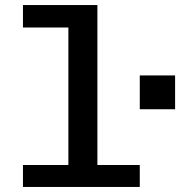

<svg xmlns="http://www.w3.org/2000/svg" viewBox="-20 -741 714 761"><path d="M251 0V-632H71V-721H366V0ZM71 0V-87H534V0ZM534 -308V-442H674V-308Z"/></svg>

Font: Chivo Mono Medium Medium
Style: Regular
Weight: 500
Monospace: yes
Version: Version 1.008